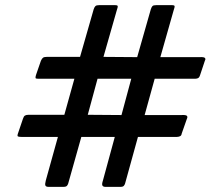

<svg xmlns="http://www.w3.org/2000/svg" viewBox="-20 -726 818 746"><path d="M205 -194H64Q53 -194 49.5 -196Q46 -198 51 -211L69 -264Q72 -274 77 -277Q82 -280 91 -280H230L269 -420H134Q124 -420 120 -421Q116 -422 120 -435L139 -490Q143 -499 147.5 -502Q152 -505 162 -505H291L344 -690Q347 -699 351 -702.5Q355 -706 365 -706H427Q437 -706 437.5 -702Q438 -698 434 -687L382 -505L513 -504L566 -690Q569 -699 572.5 -702.5Q576 -706 587 -706H648Q658 -706 658.5 -702Q659 -698 655 -687L603 -504H755Q772 -505 776 -501Q780 -497 776 -490L757 -433Q754 -424 748.5 -422Q743 -420 738 -420H581L542 -279H685Q702 -280 706 -276Q710 -272 706 -264L686 -207Q685 -199 679 -196.5Q673 -194 667 -194H516L466 -13Q465 -9 461.5 -4.5Q458 0 449 0H389Q381 0 378 -5Q375 -10 380 -25L426 -194H296L245 -13Q244 -9 240.5 -4.5Q237 0 227 0H168Q159 0 156.5 -5Q154 -10 158 -25ZM321 -280 452 -279 490 -420H359Z"/></svg>

Font: Glory
Style: Bold Italic
Weight: 700
Italic angle: -12°
Version: Version 1.011